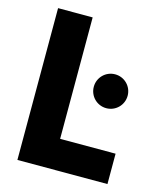

<svg xmlns="http://www.w3.org/2000/svg" viewBox="-121 -917 868 1008"><g transform="rotate(15 313.5 -412.5)"><path d="M448.7 -567C397.7 -567 356.7 -526 356.7 -475C356.7 -424 397.7 -383 448.7 -383C499.7 -383 540.7 -424 540.7 -475C540.7 -526 499.7 -567 448.7 -567ZM256.8 -825H68.8V0H558.2V-165H256.8Z"/></g></svg>

Font: Hussar
Style: BdSuprExt
Weight: 700
Foundry: Cannot Into Space Fonts
Version: Version 2.00